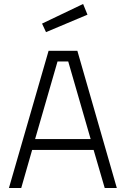

<svg xmlns="http://www.w3.org/2000/svg" viewBox="-20 -948 634 968"><path d="M324 -638 437 -247H157L270 -638ZM87 0 142 -192H452L508 0H569L370 -692H225L25 0ZM212 -786 421 -874 399 -928 192 -829Z"/></svg>

Font: RazerF5 Light
Style: Regular
Weight: 300
Foundry: Razer Inc.
Version: Version 2